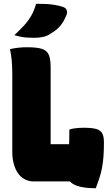

<svg xmlns="http://www.w3.org/2000/svg" viewBox="-20 -960 590 1016"><path d="M158 0Q131 0 109.5 -12Q88 -24 74 -45Q60 -66 52.5 -94.5Q45 -123 45 -156Q45 -208 45 -260Q45 -312 45 -363.5Q45 -415 45 -467Q45 -519 45 -570Q45 -608 42 -640Q39 -672 33 -700Q54 -705 76.5 -707.5Q99 -710 123 -710Q175 -710 201.5 -701.5Q228 -693 238 -670.5Q248 -648 248 -603Q248 -554 248 -504Q248 -454 248 -402.5Q248 -351 248 -299.5Q248 -248 248 -197H419Q444 -197 460 -178.5Q476 -160 484.5 -130.5Q493 -101 494.5 -66.5Q496 -32 491 0ZM347 -274Q357 -278 369 -280Q381 -282 394.5 -283Q408 -284 423 -284Q466 -284 489 -277.5Q512 -271 521 -254.5Q530 -238 530 -207Q530 -165 527.5 -131.5Q525 -98 519.5 -70Q514 -42 505.5 -16.5Q497 9 487 36Q437 36 404 28Q371 20 354.5 4.5Q338 -11 338 -33Q338 -64 340.5 -98.5Q343 -133 345 -176.5Q347 -220 347 -274ZM171 -940Q195 -940 220.5 -939Q246 -938 270 -934Q294 -930 314 -923Q329 -918 333 -906Q337 -894 332 -881Q324 -861 314.5 -845Q305 -829 293 -816.5Q281 -804 266.5 -794Q252 -784 235 -774Q222 -767 203.5 -763.5Q185 -760 159 -760Q144 -760 126 -761Q108 -762 90 -765.5Q72 -769 56 -774Q86 -802 108 -826Q130 -850 145.5 -877Q161 -904 171 -940Z"/></svg>

Font: Recursive Casual Black
Style: Regular
Weight: 900
Version: Version 1.047